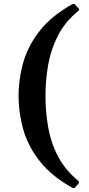

<svg xmlns="http://www.w3.org/2000/svg" viewBox="-20 -866 470 1019"><path d="M379.3 128.2Q372.9 135.8 364.2 130.9Q254 69.2 191.7 -9.6Q129.3 -88.4 104 -177.3Q78.6 -266.2 78.6 -356.8Q78.6 -447.3 104 -535.9Q129.3 -624.6 191.7 -703.6Q254 -782.6 364.2 -843.9Q372.8 -848.7 379.3 -840.9L397 -821.1Q404 -814.1 395.6 -808.1Q326 -751.3 288.1 -678Q250.2 -604.7 235.8 -522.6Q221.3 -440.5 221.3 -356.8Q221.3 -272.4 235.8 -190.1Q250.2 -107.8 288.3 -35.4Q326.4 37.1 396 94Q402.6 100 397 108Z"/></svg>

Font: Hahmlet
Style: Regular
Weight: 400
Designer: Minjoo Ham & Mark Frömberg
Foundry: hypertype
Version: Version 1.002